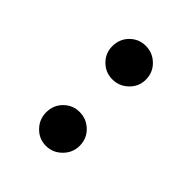

<svg xmlns="http://www.w3.org/2000/svg" viewBox="-4 -860 433 433"><g transform="rotate(-45 212.5 -643.5)"><path d="M107 -590Q85 -590 69 -606Q53 -622 53 -644Q53 -666 69 -681.5Q85 -697 107 -697Q130 -697 145.5 -681.5Q161 -666 161 -644Q161 -622 145.5 -606Q130 -590 107 -590ZM318 -590Q296 -590 280.5 -606Q265 -622 265 -644Q265 -666 280.5 -681.5Q296 -697 318 -697Q341 -697 356.5 -681.5Q372 -666 372 -644Q372 -622 356.5 -606Q341 -590 318 -590Z"/></g></svg>

Font: Atkinson Hyperlegible
Style: Regular
Weight: 400
Designer: Elliott Scott, Megan Eiswerth, Linus Boman, Theodore Petrosky
Foundry: Braille Institute
Version: Version 1.006; ttfautohint (v1.8.3)